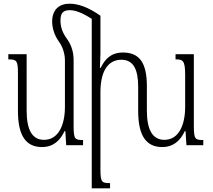

<svg xmlns="http://www.w3.org/2000/svg" viewBox="-20 -785 1151 1038"><path d="M262 -668C262 -637 273 -595 298 -561C321 -529 331 -491 331 -458V-207C331 -109 296 -29 218 -29C153 -29 124 -84 124 -188V-492H25V-464C69 -464 77 -458 77 -391V-185C77 -46 124 10 207 10C268 10 305 -25 329 -76H333L338 0H429V-28C384 -28 378 -33 378 -106V-459C378 -500 368 -539 342 -575C315 -611 307 -644 307 -674C307 -712 319 -730 357 -730C387 -730 425 -716 476 -683V233H575V205C531 205 523 201 523 131V-286C523 -412 572 -462 636 -462C703 -462 727 -407 727 -315V-185C727 -46 774 10 857 10C918 10 955 -25 979 -76H983L988 0H1079V-28C1034 -28 1028 -33 1028 -106V-492H929V-464C969 -464 981 -459 981 -378V-207C981 -109 946 -29 869 -29C804 -29 774 -84 774 -188V-319C774 -444 735 -501 645 -501C580 -501 548 -466 524 -418H520C521 -444 523 -470 523 -496V-700C456 -747 402 -765 356 -765C303 -765 262 -736 262 -668Z"/></svg>

Font: Noto Serif Armenian ExtraCondensed Light
Style: Regular
Weight: 300
Width: 2
Designer: Monotype Design Team
Foundry: Monotype Imaging Inc.
Version: Version 2.008